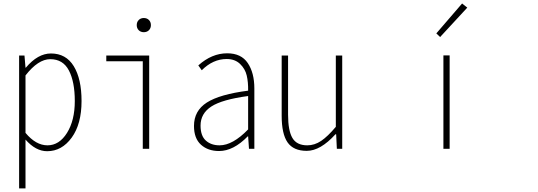

<svg xmlns="http://www.w3.org/2000/svg" viewBox="-20 -840 3040 1084"><path d="M124 -414.1V-89.8Q182.6 -19.5 248 -19.5Q314.5 -19.5 358.4 -89.8Q402.3 -160.2 402.3 -269.5Q402.3 -377.9 369.1 -441.9Q335.9 -505.9 263.7 -505.9Q195.3 -505.9 124 -414.1ZM87.9 223.6V-526.4H118.2L124 -458H126Q193.4 -538.1 267.6 -538.1Q352.5 -538.1 396.5 -466.3Q440.4 -394.5 440.4 -269.5Q440.4 -139.6 384.8 -63Q329.1 13.7 246.1 13.7Q181.6 13.7 124 -51.8V223.6Z M786.1 0V-494.1H580.1V-526.4H822.3V0ZM820.8 -669.4Q809.6 -658.2 792 -658.2Q774.4 -658.2 763.2 -669.4Q752 -680.7 752 -698.2Q752 -715.8 763.2 -727.1Q774.4 -738.3 792 -738.3Q809.6 -738.3 820.8 -727.1Q832 -715.8 832 -698.2Q832 -680.7 820.8 -669.4Z M1216.8 12.7Q1154.3 12.7 1114.7 -22.9Q1075.2 -58.6 1075.2 -128.9Q1075.2 -214.8 1147.9 -261.2Q1220.7 -307.6 1380.9 -328.1Q1381.8 -376 1373 -413.6Q1364.3 -451.2 1335.4 -479Q1306.6 -506.8 1259.8 -506.8Q1182.6 -506.8 1119.1 -443.4L1099.6 -470.7Q1175.8 -539.1 1262.7 -539.1Q1341.8 -539.1 1378.9 -483.9Q1416 -428.7 1416 -340.8V0H1385.7L1380.9 -70.3H1378.9Q1297.9 12.7 1216.8 12.7ZM1219.7 -19.5Q1293.9 -19.5 1380.9 -109.4V-297.9Q1234.4 -278.3 1173.3 -238.8Q1112.3 -199.2 1112.3 -130.9Q1112.3 -73.2 1142.1 -46.4Q1171.9 -19.5 1219.7 -19.5Z M1711.9 11.7Q1636.7 11.7 1603.5 -36.1Q1570.3 -84 1570.3 -186.5V-526.4H1606.4V-192.4Q1606.4 -102.5 1630.9 -61Q1655.3 -19.5 1714.8 -19.5Q1755.9 -19.5 1793 -44.4Q1830.1 -69.3 1876 -124V-526.4H1912.1V0H1881.8L1877.9 -82H1874Q1789.1 11.7 1711.9 11.7Z M2483.4 0V-527.3H2518.6V0ZM2464.8 -630.9 2443.4 -651.4 2588.9 -820.3 2618.2 -796.9Z"/></svg>

Font: Gen Shin Gothic Monospace ExtraLight
Style: Regular
Weight: 200
Designer: [Source Han Sans]
Ryoko NISHIZUKA  (kana & ideographs); Paul D. Hunt (Latin, Greek & Cyrillic); Wenlong ZHANG  (bopomofo
Version: Version 1.002.20150607